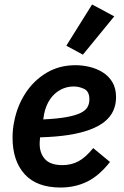

<svg xmlns="http://www.w3.org/2000/svg" viewBox="-20 -825 554 857"><path d="M250 12Q144 12 90 -47.5Q36 -107 36 -211Q36 -230 38 -249Q40 -268 44 -286Q58 -355 95 -411Q132 -467 188.5 -500.5Q245 -534 317 -534Q348 -534 379.5 -526.5Q411 -519 438 -502.5Q465 -486 481.5 -458.5Q498 -431 498 -391Q498 -358 485.5 -330.5Q473 -303 447 -282Q421 -261 380.5 -246Q340 -231 285.5 -222.5Q231 -214 159 -212Q158 -203 157.5 -195.5Q157 -188 157 -183Q157 -141 181 -114.5Q205 -88 259 -88Q298 -88 330 -105Q362 -122 396 -164L471 -102Q422 -40 368.5 -14Q315 12 250 12ZM309 -439Q277 -439 249.5 -424Q222 -409 203.5 -382Q185 -355 177 -317L173 -292Q237 -295 277.5 -302.5Q318 -310 340 -321Q362 -332 370.5 -347Q379 -362 379 -381Q379 -417 356 -428Q333 -439 309 -439ZM490 -752 350 -581 276 -621 391 -805Z"/></svg>

Font: IBM Plex Sans SemiBold
Style: Italic
Weight: 600
Italic angle: -11.31°
Designer: Mike Abbink, Paul van der Laan, Pieter van Rosmalen
Foundry: Bold Monday
Version: Version 3.201